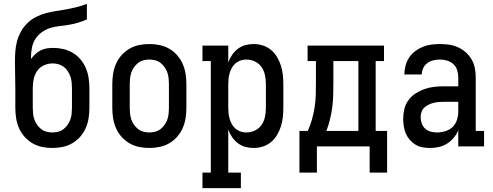

<svg xmlns="http://www.w3.org/2000/svg" viewBox="-20 -755 2540 990"><path d="M250 8Q223 8 196.5 2.5Q170 -3 147 -16.5Q124 -30 106 -50.5Q88 -71 77.5 -95.5Q67 -120 63 -146.5Q59 -173 59 -200V-300Q59 -334 58 -367.5Q57 -401 57 -435Q57 -462 59 -489.5Q61 -517 68 -543Q75 -569 88.5 -593Q102 -617 121.5 -636Q141 -655 165.5 -667.5Q190 -680 216 -687Q242 -694 269 -698Q296 -702 323 -707Q350 -712 376 -718.5Q402 -725 428 -735V-655Q406 -645 382.5 -638Q359 -631 335 -627Q311 -623 287 -620.5Q263 -618 240 -611Q217 -604 196.5 -589.5Q176 -575 163 -555Q150 -535 145 -510.5Q140 -486 140 -462V-451Q150 -465 162.5 -476.5Q175 -488 190 -495.5Q205 -503 221.5 -505.5Q238 -508 255 -508Q281 -508 307 -502Q333 -496 355.5 -482.5Q378 -469 395.5 -448Q413 -427 423 -403Q433 -379 437 -352.5Q441 -326 441 -300V-200Q441 -173 437 -146.5Q433 -120 422.5 -95.5Q412 -71 394 -50.5Q376 -30 353 -16.5Q330 -3 303.5 2.5Q277 8 250 8ZM250 -72Q265 -72 280.5 -76Q296 -80 308 -89.5Q320 -99 329 -112Q338 -125 343 -139.5Q348 -154 349.5 -169.5Q351 -185 351 -200V-300Q351 -315 349.5 -330.5Q348 -346 343 -360.5Q338 -375 329.5 -388Q321 -401 308.5 -410.5Q296 -420 281 -424Q266 -428 251 -428Q228 -428 206 -418Q184 -408 171 -388.5Q158 -369 153.5 -346Q149 -323 149 -300V-200Q149 -185 150.5 -169.5Q152 -154 157 -139.5Q162 -125 171 -112Q180 -99 192 -89.5Q204 -80 219.5 -76Q235 -72 250 -72Z M750 8Q723 8 696.5 2.5Q670 -3 647 -16.5Q624 -30 606 -50.5Q588 -71 577.5 -95.5Q567 -120 563 -146.5Q559 -173 559 -200V-320Q559 -347 563 -373.5Q567 -400 577.5 -424.5Q588 -449 606 -469.5Q624 -490 647 -503.5Q670 -517 696.5 -522.5Q723 -528 750 -528Q777 -528 803.5 -522.5Q830 -517 853 -503.5Q876 -490 894 -469.5Q912 -449 922.5 -424.5Q933 -400 937 -373.5Q941 -347 941 -320V-200Q941 -173 937 -146.5Q933 -120 922.5 -95.5Q912 -71 894 -50.5Q876 -30 853 -16.5Q830 -3 803.5 2.5Q777 8 750 8ZM750 -72Q765 -72 780.5 -76Q796 -80 808 -89.5Q820 -99 829 -112Q838 -125 843 -139.5Q848 -154 849.5 -169.5Q851 -185 851 -200V-320Q851 -335 849.5 -350.5Q848 -366 843 -380.5Q838 -395 829 -408Q820 -421 808 -430.5Q796 -440 780.5 -444Q765 -448 750 -448Q735 -448 719.5 -444Q704 -440 692 -430.5Q680 -421 671 -408Q662 -395 657 -380.5Q652 -366 650.5 -350.5Q649 -335 649 -320V-200Q649 -185 650.5 -169.5Q652 -154 657 -139.5Q662 -125 671 -112Q680 -99 692 -89.5Q704 -80 719.5 -76Q735 -72 750 -72Z M1024 215V135H1067V-440H1024V-520H1157V-433Q1164 -453 1176.5 -471.5Q1189 -490 1206 -503Q1223 -516 1244 -522Q1265 -528 1287 -528Q1312 -528 1335.5 -520.5Q1359 -513 1377.5 -497.5Q1396 -482 1408.5 -461Q1421 -440 1428.5 -416.5Q1436 -393 1438.5 -368.5Q1441 -344 1441 -320V-200Q1441 -176 1438.5 -151.5Q1436 -127 1428.5 -103.5Q1421 -80 1408.5 -59Q1396 -38 1377.5 -22.5Q1359 -7 1335.5 0.5Q1312 8 1287 8Q1265 8 1244 2Q1223 -4 1206 -17Q1189 -30 1176.5 -48.5Q1164 -67 1157 -87V135H1222V215ZM1251 -72Q1274 -72 1295.5 -82.5Q1317 -93 1329.5 -112Q1342 -131 1346.5 -154Q1351 -177 1351 -200V-320Q1351 -343 1346.5 -366Q1342 -389 1329.5 -408Q1317 -427 1295.5 -437.5Q1274 -448 1251 -448Q1236 -448 1221.5 -443.5Q1207 -439 1195.5 -429.5Q1184 -420 1176.5 -407Q1169 -394 1164.5 -379.5Q1160 -365 1158.5 -350Q1157 -335 1157 -320V-200Q1157 -185 1158.5 -170Q1160 -155 1164.5 -140.5Q1169 -126 1176.5 -113Q1184 -100 1195.5 -90.5Q1207 -81 1221.5 -76.5Q1236 -72 1251 -72Z M1886 135V0H1614V135H1524V-80H1567Q1580 -108 1588.5 -138.5Q1597 -169 1602 -200Q1607 -231 1608 -262.5Q1609 -294 1609 -325V-440H1566V-520H1960V-440H1917V-80H1976V135ZM1663 -80H1828V-440H1699V-325Q1699 -294 1698 -262.5Q1697 -231 1693 -200.5Q1689 -170 1681.5 -139.5Q1674 -109 1663 -80Z M2197 8Q2178 8 2158.5 4.5Q2139 1 2122.5 -9Q2106 -19 2093 -34Q2080 -49 2072.5 -66.5Q2065 -84 2062 -103.5Q2059 -123 2059 -142Q2059 -168 2065 -193Q2071 -218 2086 -238.5Q2101 -259 2122.5 -273Q2144 -287 2168 -295.5Q2192 -304 2217.5 -307Q2243 -310 2268 -310H2343V-355Q2343 -374 2337.5 -392.5Q2332 -411 2318 -424Q2304 -437 2285.5 -442.5Q2267 -448 2249 -448Q2231 -448 2214.5 -444Q2198 -440 2184 -430Q2170 -420 2162.5 -404.5Q2155 -389 2155 -371H2065V-372Q2065 -394 2071 -416.5Q2077 -439 2089.5 -458Q2102 -477 2120.5 -491Q2139 -505 2160 -513.5Q2181 -522 2203.5 -525Q2226 -528 2249 -528Q2273 -528 2296.5 -524.5Q2320 -521 2342 -511Q2364 -501 2382 -485Q2400 -469 2412 -448Q2424 -427 2428.5 -403Q2433 -379 2433 -355V-80H2476V0H2343V-83Q2334 -62 2319 -44Q2304 -26 2284.5 -14Q2265 -2 2242.5 3Q2220 8 2197 8ZM2232 -72Q2254 -72 2276 -78.5Q2298 -85 2313.5 -100Q2329 -115 2336 -136.5Q2343 -158 2343 -180V-230H2268Q2255 -230 2241.5 -229Q2228 -228 2215 -224.5Q2202 -221 2189.5 -215Q2177 -209 2167.5 -200Q2158 -191 2153.5 -178Q2149 -165 2149 -151Q2149 -135 2154.5 -119Q2160 -103 2172 -92Q2184 -81 2200 -76.5Q2216 -72 2232 -72Z"/></svg>

Font: Iosevka Curly Slab Medium
Style: Regular
Weight: 500
Monospace: yes
Designer: Belleve Invis
Foundry: Belleve Invis
Version: Version 22.1.2; ttfautohint (v1.8.4)